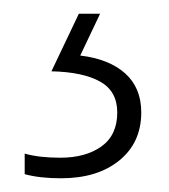

<svg xmlns="http://www.w3.org/2000/svg" viewBox="-20 -113 247 280"><path d="M186 51Q186 95 154 121Q122 147 69 147Q38 147 16 141V111Q37 117 68 117Q105 117 128 100.5Q151 84 151 51Q151 20 126 6Q101 -8 55 -9L95 -93H126L97 -32Q139 -27 162.5 -6Q186 15 186 51Z"/></svg>

Font: Noto Sans Telugu UI SemiCondensed ExtraLight
Style: Regular
Weight: 200
Width: 4
Designer: Jelle Bosma - Monotype Design Team
Foundry: Monotype Imaging Inc.
Version: Version 2.005; ttfautohint (v1.8.4.7-5d5b)